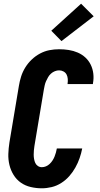

<svg xmlns="http://www.w3.org/2000/svg" viewBox="-20 -1009 540 1037"><path d="M206 8Q175 8 145.5 1Q116 -6 92.5 -22.5Q69 -39 53.5 -64Q38 -89 31 -118Q24 -147 25 -177.5Q26 -208 31 -240L82 -545Q86 -570 94 -595.5Q102 -621 116.5 -644.5Q131 -668 151.5 -687.5Q172 -707 196.5 -720Q221 -733 247 -738Q273 -743 299 -743Q326 -743 351.5 -739Q377 -735 400 -725Q423 -715 441 -698.5Q459 -682 470 -659.5Q481 -637 484 -611Q487 -585 482 -559Q482 -558 482 -557Q482 -556 482 -555H345Q345 -556 345 -556Q345 -556 345 -557Q347 -570 346 -583Q345 -596 339.5 -606.5Q334 -617 323 -623Q312 -629 299 -629Q288 -629 276.5 -624.5Q265 -620 255.5 -611.5Q246 -603 240 -592.5Q234 -582 229 -571Q224 -560 221.5 -548.5Q219 -537 217 -526L166 -221Q164 -209 163 -197Q162 -185 162 -173.5Q162 -162 164 -150.5Q166 -139 170.5 -129Q175 -119 184.5 -112.5Q194 -106 206 -106Q217 -106 228 -110.5Q239 -115 248 -123.5Q257 -132 263.5 -142Q270 -152 274.5 -163Q279 -174 282 -185Q285 -196 287 -207H424Q419 -181 410 -155Q401 -129 387 -104Q373 -79 354 -57.5Q335 -36 310.5 -20.5Q286 -5 259 1.5Q232 8 206 8ZM312 -787 257 -843 418 -989 486 -921Z"/></svg>

Font: Iosevka SS04 Heavy Oblique
Style: Regular
Weight: 900
Italic angle: -9°
Monospace: yes
Designer: Belleve Invis
Foundry: Belleve Invis
Version: Version 19.0.0; ttfautohint (v1.8.4)